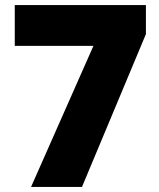

<svg xmlns="http://www.w3.org/2000/svg" viewBox="-20 -734 626 754"><path d="M102 0 347 -554H38V-714H553V-600L302 0Z"/></svg>

Font: Noto Sans Khmer Black
Style: Regular
Weight: 900
Version: Version 2.003